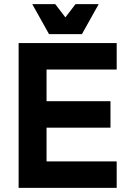

<svg xmlns="http://www.w3.org/2000/svg" viewBox="-20 -908 624 928"><path d="M70 0V-700H205V0ZM139 0V-128H544V0ZM139 -291V-419H514V-291ZM139 -572V-700H544V-572ZM136 -888H247L296 -824L345 -888H457L376 -743H217Z"/></svg>

Font: Fustat ExtraBold
Style: Regular
Weight: 800
Designer: Mohamed Gaber, Khaled Hosny, Laura Garcia Mut
Foundry: Kief Type Foundry, Alif Type Foundry, Hard Type Foundry
Version: Version 1.007